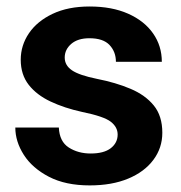

<svg xmlns="http://www.w3.org/2000/svg" viewBox="-20 -558 554 588"><path d="M340.3 -146Q340.3 -168.9 319.1 -185.3Q297.9 -201.7 231 -215.3Q177.2 -227.1 134.8 -247.1Q92.3 -267.1 67.9 -298.3Q43.5 -329.6 43.5 -375Q43.5 -418.9 68.6 -456.1Q93.8 -493.2 141.1 -515.6Q188.5 -538.1 254.4 -538.1Q322.8 -538.1 372.3 -516.1Q421.9 -494.1 448.7 -455.8Q475.6 -417.5 475.6 -368.7H335Q335 -399.4 315.4 -420.2Q295.9 -440.9 253.9 -440.9Q218.3 -440.9 198.2 -423.6Q178.2 -406.2 178.2 -381.8Q178.2 -357.9 200.2 -342.8Q222.2 -327.6 277.3 -316.4Q334.5 -305.2 379.6 -286.1Q424.8 -267.1 450.9 -235.1Q477.1 -203.1 477.1 -151.4Q477.1 -105 449.7 -68.4Q422.4 -31.7 372.6 -11Q322.8 9.8 254.9 9.8Q180.7 9.8 129.9 -16.6Q79.1 -43 53 -83.7Q26.9 -124.5 26.9 -167.5H160.2Q162.1 -124.5 190.7 -106.2Q219.2 -87.9 257.8 -87.9Q298.3 -87.9 319.3 -104.2Q340.3 -120.6 340.3 -146Z"/></svg>

Font: Vazirmatn RD
Style: Bold
Weight: 700
Designer: Saber Rastikerdar
Foundry: Saber Rastikerdar
Version: Version 32.102